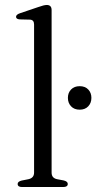

<svg xmlns="http://www.w3.org/2000/svg" viewBox="-20 -752 388 772"><path d="M187.5 -711.5V-58Q187.5 -36 209.5 -31.5L236 -26.5Q252.5 -22.5 252.5 -12.5Q252.5 0 234 0H68.5Q51 0 51 -12.5Q51 -22 67 -26L94.5 -31.5Q117 -36.5 117 -58V-653.5Q117 -672 101 -673L59.5 -674Q44.5 -675 44.5 -684.5Q44.5 -693.5 61 -699L133.5 -723.5Q157 -732 168 -732Q187.5 -732 187.5 -711.5ZM300.5 -311Q278.5 -311 265.8 -324.5Q253 -338 253 -358.5Q253 -379 265.8 -392.2Q278.5 -405.5 300.5 -405.5Q322 -405.5 334.8 -392.2Q347.5 -379 347.5 -358.5Q347.5 -338 334.8 -324.5Q322 -311 300.5 -311Z"/></svg>

Font: Fraunces 9pt Light
Style: Regular
Weight: 300
Version: Version 1.000;[0bf87f6ff]